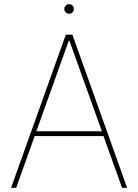

<svg xmlns="http://www.w3.org/2000/svg" viewBox="-20 -892 656 912"><path d="M56.8 0H32.7L292.6 -727.3H323.9L583.8 0H559.7L471.6 -245.7H144.9ZM152.7 -268.5H463.8L309.7 -698.9H306.8ZM308.2 -826.7Q299 -826.7 292.3 -833.5Q285.5 -840.2 285.5 -849.4Q285.5 -858.7 292.3 -865.4Q299 -872.2 308.2 -872.2Q317.5 -872.2 324.2 -865.4Q331 -858.7 331 -849.4Q331 -840.2 324.2 -833.5Q317.5 -826.7 308.2 -826.7Z"/></svg>

Font: Inter Thin BETA
Style: Regular
Weight: 100
Designer: Rasmus Andersson
Foundry: rsms
Version: Version 3.011;git-f93a4a705